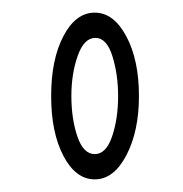

<svg xmlns="http://www.w3.org/2000/svg" viewBox="-20 -650 290 304"><path d="M130 -366Q100 -366 80.5 -403Q61 -440 61 -498Q61 -556 80.5 -593Q100 -630 130 -630Q160 -630 180 -592.5Q200 -555 200 -498Q200 -442 180 -404Q160 -366 130 -366ZM130 -406Q148 -406 157.5 -434Q167 -462 167 -498Q167 -532 158 -561Q149 -590 131 -590Q113 -590 103 -561.5Q93 -533 93 -498Q93 -462 102.5 -434Q112 -406 130 -406Z"/></svg>

Font: Inconsolata UltraCondensed Light
Style: Regular
Weight: 300
Width: 1
Monospace: yes
Designer: Raph Levien, Cyreal, Brenton Simpson
Foundry: Raph Levien, Cyreal, Google
Version: Version 3.001; ttfautohint (v1.8.2.53-6de2)